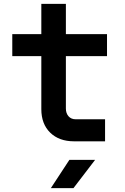

<svg xmlns="http://www.w3.org/2000/svg" viewBox="-20 -725 640 985"><path d="M360 0Q283 0 237.5 -44.5Q192 -89 192 -165V-437H43V-550H192V-705H318V-550H529V-437H318V-168Q318 -144 331.5 -128.5Q345 -113 369 -113H519V0ZM241 240 336 95H468L357 240Z"/></svg>

Font: NKDuy Mono
Style: Bold
Weight: 700
Monospace: yes
Designer: NKDuy
Foundry: NKDuy
Version: Version 2.251; ttfautohint (v1.8.4.7-5d5b)